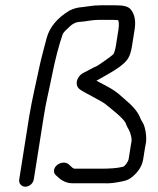

<svg xmlns="http://www.w3.org/2000/svg" viewBox="-20 -694 596 725"><path d="M144.8 -251.5C155.2 -317.2 158.5 -321 177.4 -414.5C188.9 -471.7 201.9 -521.4 216.3 -563.5C217.8 -567.8 222.6 -574.9 232.8 -583.7L233.5 -584.3L234.2 -585C250.4 -602.8 264.7 -610.3 279.7 -611.2C305.8 -612.8 325.9 -619 352.3 -619H407.7C411.4 -619 417 -618.7 424.2 -618.1L424.9 -618H425.6C425.7 -618 425.7 -618 425.8 -618C426.7 -617.3 431.3 -607.4 427.3 -582.5L417.8 -522.5C415.1 -505.5 411.2 -494.1 408.2 -489.3C402.7 -483.2 351.9 -447.4 346.2 -444.9C327.1 -437 311.1 -426.1 298.1 -420.5C275.3 -410.6 263 -384.3 273.1 -365.8C275.1 -362.3 277.9 -359 281.7 -356.3C300.3 -343.1 363.8 -312.6 377.4 -301.3C398.8 -283.8 447.9 -246.7 454.9 -227.9C458.1 -219.3 461.8 -211.7 465.9 -205C471.7 -195.8 480.1 -169.2 475.7 -155L475.4 -154.1L466.1 -95C463.9 -81.6 450.7 -66 445.1 -64.5C423.5 -58.7 392.7 -57 360.5 -57H262.1C260 -57 255.5 -58.2 249.5 -64.3L249.3 -64.6L240.2 -72.8C226.8 -85.1 206 -79.9 194.6 -70.1C183.8 -60.6 178.4 -43.9 191.1 -32.2L200 -24.2C215.1 -10.3 233.1 -2 253.4 -2H355.2C378.6 -2 395.3 -0.3 422.1 -5.5C453 -11.2 464.8 -11.8 487.2 -33C504.7 -49.6 517 -69.5 520.8 -93.3L527.1 -133.3C528.1 -139.5 529.2 -145.6 530.5 -151.8C535.4 -174.7 528.7 -215.4 519.2 -230.5C514 -238.9 510.6 -245.4 509.2 -249.3C501.2 -271.1 481.1 -294.2 449.8 -320.4C445.4 -324.1 438 -330.9 426.8 -340.4C414.3 -350.9 396.4 -361.9 372.9 -374C361.1 -380 352.1 -384.8 344.1 -389.3C344.9 -389.7 346.9 -390.8 348.2 -391.5C369.7 -404.5 404.6 -421.6 429.8 -440.4C461.6 -464.2 471.5 -476.7 478.8 -522.5L488.3 -582.5C493.2 -613.6 489.4 -639.7 473.3 -658.8C462.7 -671.2 442.2 -674 416.4 -674H361C344.4 -674 328.7 -672.8 314.1 -670.3C283.6 -665 273.8 -668.7 243.6 -654.7L242.9 -654.3L242.1 -653.9C196.9 -626.6 167.2 -591.8 156.2 -550.3C150.9 -530 135.9 -475 130.6 -449.8C118.9 -394.1 99.6 -312.9 89.8 -251.5L52.6 -16.5C50.2 -1.5 60.7 11 75.8 11C90.8 11 105.2 -1.5 107.6 -16.5Z"/></svg>

Font: MewTooHand
Style: BdIta
Weight: 400
Designer: Mew Too, Robert Jablonski
Version: Version 0.77